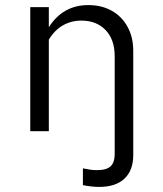

<svg xmlns="http://www.w3.org/2000/svg" viewBox="-20 -516 640 755"><path d="M370.2 219Q357 219 341.5 217.5Q326 216 306 212V146Q326 150 336.8 151.5Q347.7 153 361 153Q398.8 153 414.9 137.9Q431 122.8 431 89V-295Q431 -360.4 395.3 -397.7Q359.5 -435 300 -435Q259.7 -435 226.9 -416Q194 -397 172 -360V0H99V-488H172V-409Q227.6 -496 327 -496Q380 -496 419.7 -473.6Q459.4 -451.2 481.7 -410.4Q504 -369.6 504 -315.9V93Q504 153.8 469.5 186.4Q435 219 370.2 219Z"/></svg>

Font: Red Hat Mono
Style: Regular
Weight: 300
Monospace: yes
Designer: Pentagram, MCKL
Foundry: Pentagram, MCKL
Version: Version 1.023